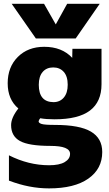

<svg xmlns="http://www.w3.org/2000/svg" viewBox="-20 -788 591 1037"><path d="M189.5 -330.1Q189.5 -237.3 268.6 -236.3Q303.7 -236.3 324.7 -261.2Q345.7 -286.1 345.7 -330.1Q345.7 -376 324.2 -399.9Q302.7 -423.8 267.6 -423.8Q231.4 -423.8 210.4 -399.4Q189.5 -375 189.5 -330.1ZM532.2 33.2Q532.2 124 457 176.8Q381.8 229.5 245.1 229.5Q137.7 229.5 28.3 187.5V50.8Q134.8 104.5 245.1 104.5Q300.8 104.5 329.6 87.4Q358.4 70.3 358.4 43Q358.4 0 252 0Q135.7 0 87.9 -26.4Q40 -52.7 40 -112.3Q40 -152.3 79.1 -202.1Q21.5 -251 21.5 -338.4Q21.5 -425.8 76.2 -480.5Q130.9 -535.2 218.8 -535.2Q314.5 -535.2 370.1 -475.6L371.1 -524.4H528.3V-333Q528.3 -238.3 465.8 -190.9Q403.3 -143.6 274.4 -143.6Q228.5 -143.6 197.3 -149.4Q189.5 -139.6 188.5 -132.8Q188.5 -124 204.1 -118.7Q219.7 -113.3 277.3 -113.3Q410.2 -113.3 471.2 -77.1Q532.2 -41 532.2 33.2ZM281.2 -656.2 342.8 -767.6H518.6L388.7 -580.1H173.8L43 -767.6H217.8Z"/></svg>

Font: Gen Shin Gothic Heavy
Style: Bold
Weight: 900
Designer: [Source Han Sans]
Ryoko NISHIZUKA  (kana & ideographs); Paul D. Hunt (Latin, Greek & Cyrillic); Wenlong ZHANG  (bopomofo
Version: Version 1.002.20150607